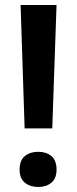

<svg xmlns="http://www.w3.org/2000/svg" viewBox="-20 -734 305 764"><path d="M188 -223H78L62 -714H205ZM58 -59Q58 -96 79 -113Q100 -130 132 -130Q164 -130 184.5 -113Q205 -96 205 -59Q205 -24 184.5 -7Q164 10 132 10Q100 10 79 -7Q58 -24 58 -59Z"/></svg>

Font: Noto Sans Hebrew Thin SemiBold
Style: Regular
Weight: 600
Version: Version 3.001